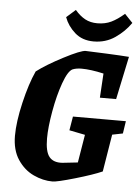

<svg xmlns="http://www.w3.org/2000/svg" viewBox="-56 -854 661 907"><g transform="rotate(5 274.0 -400.5)"><path d="M539 -246 489 -236 460 -59Q417 -40 333 -15.5Q249 9 227 9Q182 9 137 -12Q92 -33 62 -78Q32 -123 32 -191Q32 -257 53.5 -349Q75 -441 103 -502Q149 -537 228 -578Q307 -619 330 -619Q362 -618 430 -615Q498 -612 536 -609L493 -405H416L423 -520Q361 -534 318 -534Q294 -534 276 -527Q254 -517 232.5 -457Q211 -397 197.5 -320.5Q184 -244 184 -192Q184 -129 204 -104.5Q224 -80 266 -83L339 -91L361 -224L286 -239L297 -305H548ZM224 -770 267 -808Q290 -781 315 -767.5Q340 -754 373 -754Q410 -754 439 -768Q468 -782 500 -810L538 -770Q509 -728 464.5 -697.5Q420 -667 363 -667Q309 -667 274 -698Q239 -729 224 -770Z"/></g></svg>

Font: Grenze
Style: Bold Italic
Weight: 700
Italic angle: -10°
Designer: Renata Polastri
Foundry: Omnibus-Type
Version: Version 1.002; ttfautohint (v1.8)